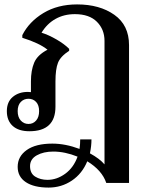

<svg xmlns="http://www.w3.org/2000/svg" viewBox="-20 -584 664 869"><path d="M564 -380V244H461Q442 187 375 146Q352 202 305 233.5Q258 265 200 265Q134 265 97 240.5Q60 216 60 171Q60 124 101 95Q142 66 217 66Q276 66 340 90Q343 69 343 47H394Q394 77 387 110Q431 134 453 160V-399Q453 -451 418.5 -485.5Q384 -520 319 -520Q270 -520 231.5 -498.5Q193 -477 168 -436Q200 -426 235.5 -405.5Q271 -385 293 -363V-354Q254 -329 242.5 -300Q231 -271 231 -215V-101Q231 10 113 10Q64 10 37.5 -14Q11 -38 11 -81Q11 -123 38 -145.5Q65 -168 106 -168Q115 -168 120 -167V-216Q120 -265 134.5 -300Q149 -335 195 -359Q158 -389 81 -413V-425Q112 -486 176.5 -525Q241 -564 329 -564Q431 -564 497.5 -517Q564 -470 564 -380ZM157 -81Q157 -108 143.5 -122.5Q130 -137 109 -137Q88 -137 74 -122.5Q60 -108 60 -81Q60 -54 74 -38.5Q88 -23 109 -23Q130 -23 143.5 -38.5Q157 -54 157 -81ZM331 125Q274 102 221 102Q177 102 146.5 119Q116 136 116 168Q116 201 139.5 215.5Q163 230 195 230Q237 230 275 202.5Q313 175 331 125Z"/></svg>

Font: Trirong Medium
Style: Regular
Weight: 500
Designer: Katatrad Team
Foundry: CadsonDemak
Version: Version 1.001